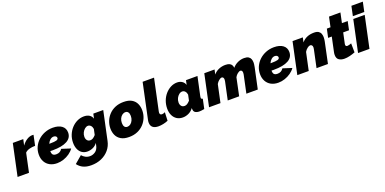

<svg xmlns="http://www.w3.org/2000/svg" viewBox="-23 -1755 6027 3003"><g transform="rotate(-20 2990.0 -253.5)"><path d="M96 -526H270L248 -426Q286 -479 332 -507.5Q378 -536 422 -536Q440 -536 444 -535L408 -364Q357 -364 312 -352Q267 -340 240 -312L174 0H-16Z M641 10Q573 10 522 -17.5Q471 -45 443 -95.5Q415 -146 415 -213Q415 -281 442 -339.5Q469 -398 516.5 -442Q564 -486 627 -511Q690 -536 762 -536Q857 -536 911 -495.5Q965 -455 965 -383Q965 -295 883 -249.5Q801 -204 642 -204Q623 -204 603 -205V-203Q603 -162 620 -144Q637 -126 677 -126Q741 -126 775 -180L924 -132Q895 -90 849.5 -58Q804 -26 750 -8Q696 10 641 10ZM728 -401Q697 -401 670.5 -378.5Q644 -356 627 -318Q634 -318 641 -318Q718 -318 748.5 -327.5Q779 -337 779 -362Q779 -379 765 -390Q751 -401 728 -401Z M1133 223Q1054 223 999.5 197Q945 171 909 122L1031 18Q1052 45 1086 63.5Q1120 82 1162 82Q1210 82 1252.5 52Q1295 22 1309 -48L1316 -82Q1287 -41 1242 -20.5Q1197 0 1150 0Q1097 0 1059 -26.5Q1021 -53 1001.5 -99.5Q982 -146 982 -204Q982 -273 1006 -333Q1030 -393 1071.5 -438.5Q1113 -484 1167 -510Q1221 -536 1281 -536Q1334 -536 1370 -513.5Q1406 -491 1419 -448L1436 -526H1601L1499 -48Q1482 34 1430.5 95Q1379 156 1302.5 189.5Q1226 223 1133 223ZM1251 -150Q1275 -150 1296.5 -163.5Q1318 -177 1342 -204L1362 -298Q1357 -334 1337 -355Q1317 -376 1291 -376Q1264 -376 1238.5 -355.5Q1213 -335 1196.5 -302.5Q1180 -270 1180 -233Q1180 -196 1199 -173Q1218 -150 1251 -150Z M1840 10Q1757 10 1705.5 -20.5Q1654 -51 1630.5 -102Q1607 -153 1607 -214Q1607 -277 1630 -335Q1653 -393 1696 -438.5Q1739 -484 1800.5 -510Q1862 -536 1940 -536Q2024 -536 2075 -506Q2126 -476 2149.5 -425.5Q2173 -375 2173 -313Q2173 -250 2150 -192Q2127 -134 2084 -88.5Q2041 -43 1979.5 -16.5Q1918 10 1840 10ZM1867 -150Q1896 -150 1920.5 -168.5Q1945 -187 1960 -219.5Q1975 -252 1975 -292Q1975 -332 1959 -354Q1943 -376 1913 -376Q1885 -376 1860 -357.5Q1835 -339 1820 -307Q1805 -275 1805 -234Q1805 -194 1821 -172Q1837 -150 1867 -150Z M2328 10Q2266 10 2233.5 -17.5Q2201 -45 2201 -97Q2201 -108 2202 -119Q2203 -130 2206 -142L2331 -730H2521L2410 -209Q2407 -197 2407 -187Q2407 -149 2443 -149Q2467 -149 2495 -164L2489 -24Q2453 -8 2409 1Q2365 10 2328 10Z M2734 10Q2676 10 2634.5 -17Q2593 -44 2570.5 -92Q2548 -140 2548 -202Q2548 -270 2570.5 -330.5Q2593 -391 2633 -437Q2673 -483 2724 -509.5Q2775 -536 2832 -536Q2879 -536 2914 -512.5Q2949 -489 2961 -448L2977 -522H3168L3101 -210Q3098 -195 3098 -186Q3098 -161 3125 -160L3091 0Q3065 5 3044.5 7.5Q3024 10 3010 10Q2966 10 2939.5 -7Q2913 -24 2913 -67Q2913 -71 2913 -74.5Q2913 -78 2914 -82Q2878 -34 2830.5 -12Q2783 10 2734 10ZM2820 -150Q2844 -150 2865 -163.5Q2886 -177 2911 -204L2931 -298Q2926 -333 2906.5 -354.5Q2887 -376 2860 -376Q2832 -376 2806.5 -356Q2781 -336 2764.5 -303.5Q2748 -271 2748 -233Q2748 -196 2767 -173Q2786 -150 2820 -150Z M3283 -526H3454L3437 -448Q3472 -491 3524.5 -513.5Q3577 -536 3634 -536Q3679 -536 3704 -523.5Q3729 -511 3740 -490Q3751 -469 3753 -445Q3788 -488 3840 -512Q3892 -536 3947 -536Q3995 -536 4020.5 -519.5Q4046 -503 4055.5 -476.5Q4065 -450 4065 -420Q4065 -411 4063.5 -393Q4062 -375 4056 -346L3982 0H3792L3855 -296Q3858 -313 3858 -325Q3858 -348 3848.5 -359Q3839 -370 3826 -370Q3806 -370 3778.5 -348.5Q3751 -327 3734 -295L3672 0H3482L3545 -296Q3548 -313 3548 -325Q3548 -348 3538.5 -359Q3529 -370 3515 -370Q3495 -370 3468 -348Q3441 -326 3424 -295L3361 0H3171Z M4323 10Q4255 10 4204 -17.5Q4153 -45 4125 -95.5Q4097 -146 4097 -213Q4097 -281 4124 -339.5Q4151 -398 4198.5 -442Q4246 -486 4309 -511Q4372 -536 4444 -536Q4539 -536 4593 -495.5Q4647 -455 4647 -383Q4647 -295 4565 -249.5Q4483 -204 4324 -204Q4305 -204 4285 -205V-203Q4285 -162 4302 -144Q4319 -126 4359 -126Q4423 -126 4457 -180L4606 -132Q4577 -90 4531.5 -58Q4486 -26 4432 -8Q4378 10 4323 10ZM4410 -401Q4379 -401 4352.5 -378.5Q4326 -356 4309 -318Q4316 -318 4323 -318Q4400 -318 4430.5 -327.5Q4461 -337 4461 -362Q4461 -379 4447 -390Q4433 -401 4410 -401Z M4752 -526H4923L4906 -448Q4979 -536 5111 -536Q5160 -536 5185.5 -519Q5211 -502 5221 -474.5Q5231 -447 5231 -417Q5231 -398 5228.5 -380Q5226 -362 5223 -346L5150 0H4960L5023 -296Q5026 -311 5026 -322Q5026 -347 5014.5 -358.5Q5003 -370 4987 -370Q4968 -370 4940 -349Q4912 -328 4893 -295L4830 0H4640Z M5297 -96Q5297 -107 5298 -118Q5299 -129 5302 -142L5353 -383H5292L5323 -526H5384L5419 -691H5609L5574 -526H5670L5640 -383H5543L5506 -209Q5505 -204 5504.5 -199.5Q5504 -195 5504 -191Q5504 -162 5534 -162Q5546 -162 5564 -167Q5582 -172 5601 -179L5603 -29Q5560 -12 5512.5 -0.5Q5465 11 5424 11Q5370 11 5333.5 -13Q5297 -37 5297 -96Z M5806 -730H5996L5962 -570H5772ZM5763 -526H5953L5841 0H5651Z"/></g></svg>

Font: Raleway Black
Style: Italic
Weight: 900
Italic angle: -12°
Designer: Matt McInerney, Pablo Impallari, Rodrigo Fuenzalida
Foundry: Matt McInerney, Pablo Impallari, Rodrigo Fuenzalida
Version: Version 4.101;RELEASE